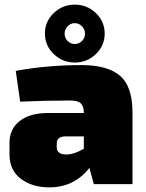

<svg xmlns="http://www.w3.org/2000/svg" viewBox="-20 -795 630 829"><path d="M394 -561.5Q356 -525 303 -525Q250 -525 212 -561.5Q174 -598 174 -650Q174 -702 212 -738.5Q250 -775 303 -775Q356 -775 394 -738.5Q432 -702 432 -650Q432 -598 394 -561.5ZM259 -650Q259 -631 272 -618Q285 -605 303 -605Q321 -605 334 -618Q347 -631 347 -650Q347 -668 334 -681.5Q321 -695 303 -695Q285 -695 272 -681.5Q259 -668 259 -650ZM67 -356 48 -489Q184 -514 333 -514Q444 -514 498 -468Q552 -422 552 -310V0H385L366 -70Q300 14 193 14Q119 14 70 -23Q21 -60 21 -128V-178Q21 -238 65 -272.5Q109 -307 186 -307H342V-311Q341 -338 328 -349.5Q315 -361 283 -361Q173 -361 67 -356ZM225 -175V-159Q225 -128 267 -128Q300 -128 342 -153V-206H263Q225 -206 225 -175Z"/></svg>

Font: Exo 2.0 Black
Style: Regular
Weight: 900
Designer: Natanael Gama
Version: Version 1.001;PS 001.001;hotconv 1.0.70;makeotf.lib2.5.58329